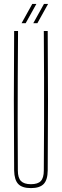

<svg xmlns="http://www.w3.org/2000/svg" viewBox="-20 -959 317 984"><path d="M138.5 5Q93.5 5 73.5 -16Q53.5 -37 52.5 -85Q51 -264.5 51 -442.8Q51 -621 52.5 -800H72.5Q71.5 -680.5 71 -561.5Q70.5 -442.5 70.5 -323.5Q70.5 -204.5 71.5 -85Q71.5 -47.5 87.5 -31.2Q103.5 -15 138.5 -15Q174 -15 189.2 -31.2Q204.5 -47.5 204.5 -85Q205.5 -204.5 205.8 -323.5Q206 -442.5 205.8 -561.5Q205.5 -680.5 204.5 -800H224.5Q226 -621 226 -442.8Q226 -264.5 224.5 -85Q224 -37 203.8 -16Q183.5 5 138.5 5ZM90.5 -840 145.5 -939H166.5L111.5 -840ZM150.5 -840 205.5 -939H226.5L171.5 -840Z"/></svg>

Font: Big Shoulders Display SC Thin
Style: Regular
Weight: 100
Designer: Patric King
Foundry: XO Type Co
Version: Version 2.002